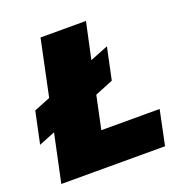

<svg xmlns="http://www.w3.org/2000/svg" viewBox="-143 -749 814 854"><g transform="rotate(-20 263.5 -322.0)"><path d="M4 0 52 -227 -25 -196 7 -347 84 -378 140 -644H355L318 -472L404 -506L372 -355L286 -320L253 -164H529L495 0Z"/></g></svg>

Font: Kanit ExtraBold
Style: Italic
Weight: 800
Italic angle: -12°
Designer: Katatrad Team
Foundry: CadsonDemak
Version: Version 2.000; ttfautohint (v1.8.3)